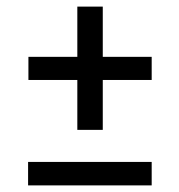

<svg xmlns="http://www.w3.org/2000/svg" viewBox="-20 -561 543 581"><path d="M291 -541V-389H439V-319H291V-168H214V-319H66V-389H214V-541ZM65 0V-71H439V0Z"/></svg>

Font: Sedus Text
Style: Regular
Weight: 400
Designer: TypeMates
Foundry: TypeMates, Runge Thomsen GbR
Version: Version 4.202;PS 004.202;hotconv 1.0.88;makeotf.lib2.5.64775